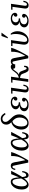

<svg xmlns="http://www.w3.org/2000/svg" viewBox="2168 -2948 790 5166"><g transform="rotate(-90 2563.0 -365.0)"><path d="M175 10Q120 10 83.5 -39.5Q47 -89 47 -180Q47 -260 75 -325.5Q103 -391 150.5 -430.5Q198 -470 258 -470Q288 -470 309.5 -457Q331 -444 344.5 -412Q358 -380 366.5 -324.5Q375 -269 380 -185H345Q340 -295 321.5 -360Q303 -425 256 -425Q230 -425 207.5 -404.5Q185 -384 168 -349Q151 -314 141.5 -269Q132 -224 132 -174Q132 -104 150.5 -69.5Q169 -35 200 -35Q221 -35 246.5 -54.5Q272 -74 304 -121Q336 -168 374.5 -251Q413 -334 460 -460H550Q482 -323 427.5 -232Q373 -141 329 -88Q285 -35 247.5 -12.5Q210 10 175 10ZM429 10Q396 10 378.5 -10.5Q361 -31 354.5 -62Q348 -93 347 -126.5Q346 -160 345 -185H380Q384 -128 394.5 -91.5Q405 -55 435 -55Q446 -55 461.5 -63Q477 -71 491 -94Q505 -117 511 -161H546Q536 -85 507 -37.5Q478 10 429 10Z M1055 -460Q1040 -402 1016 -344.5Q992 -287 962 -229.5Q932 -172 899.5 -114.5Q867 -57 834 0H771L834 -84H839Q879 -150 901 -200Q923 -250 933 -291.5Q943 -333 945.5 -373.5Q948 -414 948 -460ZM684 -470Q716 -470 735 -458Q754 -446 764 -424.5Q774 -403 779 -374L834 -84L771 0L698 -351Q691 -386 685 -405.5Q679 -425 656 -425Q641 -425 626.5 -407Q612 -389 607 -350H572Q577 -386 590.5 -413Q604 -440 627 -455Q650 -470 684 -470Z M1222 10Q1167 10 1130.5 -39.5Q1094 -89 1094 -180Q1094 -260 1122 -325.5Q1150 -391 1197.5 -430.5Q1245 -470 1305 -470Q1335 -470 1356.5 -457Q1378 -444 1391.5 -412Q1405 -380 1413.5 -324.5Q1422 -269 1427 -185H1392Q1387 -295 1368.5 -360Q1350 -425 1303 -425Q1277 -425 1254.5 -404.5Q1232 -384 1215 -349Q1198 -314 1188.5 -269Q1179 -224 1179 -174Q1179 -104 1197.5 -69.5Q1216 -35 1247 -35Q1268 -35 1293.5 -54.5Q1319 -74 1351 -121Q1383 -168 1421.5 -251Q1460 -334 1507 -460H1597Q1529 -323 1474.5 -232Q1420 -141 1376 -88Q1332 -35 1294.5 -12.5Q1257 10 1222 10ZM1476 10Q1443 10 1425.5 -10.5Q1408 -31 1401.5 -62Q1395 -93 1394 -126.5Q1393 -160 1392 -185H1427Q1431 -128 1441.5 -91.5Q1452 -55 1482 -55Q1493 -55 1508.5 -63Q1524 -71 1538 -94Q1552 -117 1558 -161H1593Q1583 -85 1554 -37.5Q1525 10 1476 10Z M1866 -616Q1866 -580 1886.5 -549.5Q1907 -519 1937 -489Q1967 -459 1997 -424.5Q2027 -390 2047.5 -346.5Q2068 -303 2068 -245Q2068 -175 2036 -117Q2004 -59 1950.5 -24.5Q1897 10 1832 10Q1753 10 1706.5 -43Q1660 -96 1660 -185Q1660 -262 1693 -324Q1726 -386 1782 -423Q1838 -460 1908 -460L1898 -425Q1852 -425 1816.5 -393.5Q1781 -362 1761.5 -308.5Q1742 -255 1742 -187Q1742 -109 1769 -67Q1796 -25 1844 -25Q1885 -25 1916.5 -53.5Q1948 -82 1966 -128.5Q1984 -175 1984 -230Q1984 -280 1970 -315Q1956 -350 1934.5 -376.5Q1913 -403 1888.5 -425Q1864 -447 1842.5 -470Q1821 -493 1807 -522Q1793 -551 1793 -591Q1793 -636 1812 -669.5Q1831 -703 1866 -721.5Q1901 -740 1950 -740Q1997 -740 2031.5 -717.5Q2066 -695 2106 -630L2075 -609Q2033 -663 2004.5 -679Q1976 -695 1950 -695Q1913 -695 1889.5 -674Q1866 -653 1866 -616Z M2440 -335Q2440 -359 2456 -375.5Q2472 -392 2496 -390Q2480 -410 2455 -422.5Q2430 -435 2397 -435Q2348 -435 2318 -407Q2288 -379 2288 -334Q2288 -299 2314.5 -276.5Q2341 -254 2396 -254L2391 -219Q2340 -219 2305 -205.5Q2270 -192 2252.5 -167.5Q2235 -143 2235 -110Q2235 -70 2266.5 -47.5Q2298 -25 2344 -25Q2377 -25 2405.5 -37.5Q2434 -50 2456 -70Q2435 -73 2424 -87Q2413 -101 2413 -115Q2413 -141 2429.5 -154Q2446 -167 2467 -167Q2486 -167 2501 -153.5Q2516 -140 2516 -118Q2516 -87 2492 -57.5Q2468 -28 2425 -9Q2382 10 2323 10Q2288 10 2257.5 2.5Q2227 -5 2203.5 -20Q2180 -35 2166.5 -56.5Q2153 -78 2153 -106Q2153 -157 2190 -191Q2227 -225 2299 -238Q2246 -252 2225.5 -279Q2205 -306 2205 -336Q2205 -375 2229 -405Q2253 -435 2295 -452.5Q2337 -470 2390 -470Q2442 -470 2476.5 -453.5Q2511 -437 2528 -412Q2545 -387 2545 -360Q2545 -332 2527.5 -312.5Q2510 -293 2484 -293Q2465 -293 2452.5 -305.5Q2440 -318 2440 -335Z M2834 -130H2869Q2858 -54 2825 -22Q2792 10 2748 10Q2727 10 2709 4Q2691 -2 2679 -15.5Q2667 -29 2662 -51Q2657 -73 2661 -105L2705 -420L2700 -425H2625L2630 -460Q2656 -460 2682 -460.5Q2708 -461 2733 -462Q2758 -463 2782 -465L2786 -460L2735 -99Q2731 -66 2739.5 -50.5Q2748 -35 2769 -35Q2781 -35 2794 -42Q2807 -49 2817.5 -69.5Q2828 -90 2834 -130Z M3288 10Q3245 10 3226 -13Q3207 -36 3194 -64L3155 -163Q3142 -195 3112 -206.5Q3082 -218 3048 -220L3017 0H2943L3001 -420L2996 -425H2921L2926 -460Q2952 -460 2978 -460.5Q3004 -461 3029 -462Q3054 -463 3078 -465L3082 -460L3053 -256Q3093 -260 3121.5 -277Q3150 -294 3172 -318Q3194 -342 3212.5 -368.5Q3231 -395 3250.5 -418Q3270 -441 3293.5 -455.5Q3317 -470 3349 -470Q3381 -470 3398.5 -454.5Q3416 -439 3416 -414Q3416 -385 3395.5 -367Q3375 -349 3349 -349Q3326 -349 3310.5 -364.5Q3295 -380 3297 -411Q3275 -397 3258.5 -376Q3242 -355 3226 -332Q3210 -309 3189.5 -288Q3169 -267 3138 -252Q3181 -248 3200 -232Q3219 -216 3230 -185L3264 -95Q3276 -64 3283 -54Q3290 -44 3302 -44Q3320 -44 3331 -60.5Q3342 -77 3342 -111H3377Q3377 -76 3369.5 -48.5Q3362 -21 3342.5 -5.5Q3323 10 3288 10Z M3861 -460Q3846 -402 3822 -344.5Q3798 -287 3768 -229.5Q3738 -172 3705.5 -114.5Q3673 -57 3640 0H3577L3640 -84H3645Q3685 -150 3707 -200Q3729 -250 3739 -291.5Q3749 -333 3751.5 -373.5Q3754 -414 3754 -460ZM3490 -470Q3522 -470 3541 -458Q3560 -446 3570 -424.5Q3580 -403 3585 -374L3640 -84L3577 0L3504 -351Q3497 -386 3491 -405.5Q3485 -425 3462 -425Q3447 -425 3432.5 -407Q3418 -389 3413 -350H3378Q3383 -386 3396.5 -413Q3410 -440 3433 -455Q3456 -470 3490 -470Z M4209 -470H4244Q4277 -428 4291.5 -383Q4306 -338 4306 -291Q4306 -230 4286.5 -176Q4267 -122 4232.5 -80Q4198 -38 4154 -14Q4110 10 4061 10Q4021 10 3992.5 -7Q3964 -24 3952 -58.5Q3940 -93 3947 -145L3985 -420L3980 -425H3905L3910 -460Q3936 -460 3961.5 -460.5Q3987 -461 4012 -462Q4037 -463 4061 -465L4066 -460L4021 -139Q4014 -85 4027 -57.5Q4040 -30 4079 -30Q4111 -30 4139 -54.5Q4167 -79 4188 -122.5Q4209 -166 4220.5 -224Q4232 -282 4232 -350Q4232 -379 4227.5 -411Q4223 -443 4209 -470ZM4268 -720 4145 -550H4115L4178 -720Z M4697 -335Q4697 -359 4713 -375.5Q4729 -392 4753 -390Q4737 -410 4712 -422.5Q4687 -435 4654 -435Q4605 -435 4575 -407Q4545 -379 4545 -334Q4545 -299 4571.5 -276.5Q4598 -254 4653 -254L4648 -219Q4597 -219 4562 -205.5Q4527 -192 4509.5 -167.5Q4492 -143 4492 -110Q4492 -70 4523.5 -47.5Q4555 -25 4601 -25Q4634 -25 4662.5 -37.5Q4691 -50 4713 -70Q4692 -73 4681 -87Q4670 -101 4670 -115Q4670 -141 4686.5 -154Q4703 -167 4724 -167Q4743 -167 4758 -153.5Q4773 -140 4773 -118Q4773 -87 4749 -57.5Q4725 -28 4682 -9Q4639 10 4580 10Q4545 10 4514.5 2.5Q4484 -5 4460.5 -20Q4437 -35 4423.5 -56.5Q4410 -78 4410 -106Q4410 -157 4447 -191Q4484 -225 4556 -238Q4503 -252 4482.5 -279Q4462 -306 4462 -336Q4462 -375 4486 -405Q4510 -435 4552 -452.5Q4594 -470 4647 -470Q4699 -470 4733.5 -453.5Q4768 -437 4785 -412Q4802 -387 4802 -360Q4802 -332 4784.5 -312.5Q4767 -293 4741 -293Q4722 -293 4709.5 -305.5Q4697 -318 4697 -335Z M5091 -130H5126Q5115 -54 5082 -22Q5049 10 5005 10Q4984 10 4966 4Q4948 -2 4936 -15.5Q4924 -29 4919 -51Q4914 -73 4918 -105L4962 -420L4957 -425H4882L4887 -460Q4913 -460 4939 -460.5Q4965 -461 4990 -462Q5015 -463 5039 -465L5043 -460L4992 -99Q4988 -66 4996.5 -50.5Q5005 -35 5026 -35Q5038 -35 5051 -42Q5064 -49 5074.5 -69.5Q5085 -90 5091 -130Z"/></g></svg>

Font: Brygada 1918
Style: Italic
Weight: 400
Italic angle: -8°
Designer: Mateusz Machalski | Borys Kosmynka | Przemek Hoffer
Foundry: NIEPODLEGLA 2018
Version: Version 3.006